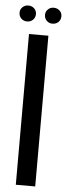

<svg xmlns="http://www.w3.org/2000/svg" viewBox="-58 -859 309 887"><g transform="rotate(5 96.0 -415.0)"><path d="M141 -699V0H51V-699ZM-1 -794Q-1 -809 10 -819.5Q21 -830 37 -830Q53 -830 64 -819.5Q75 -809 75 -794Q75 -777 64 -766.5Q53 -756 37 -756Q21 -756 10 -766.5Q-1 -777 -1 -794ZM117 -794Q117 -809 128 -819.5Q139 -830 154 -830Q171 -830 182 -819.5Q193 -809 193 -794Q193 -777 182 -766.5Q171 -756 154 -756Q139 -756 128 -766.5Q117 -777 117 -794Z"/></g></svg>

Font: Moniqa SemBd Heading
Style: Regular
Weight: 600
Designer: Rajesh Rajput
Foundry: Rajesh Rajput
Version: Version 1.000